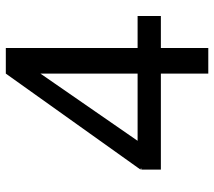

<svg xmlns="http://www.w3.org/2000/svg" viewBox="-58 -678 736 660"><g transform="rotate(-90 310.0 -348.0)"><path d="M585 -163H475V0H387V-163H57V-230L63 -231L57 -233L387 -696H475V-243H585ZM387 -243V-577L156 -243Z"/></g></svg>

Font: Amiko
Style: Regular
Weight: 400
Designer: Pablo Impallari, Rodrigo Fuenzalida, Andres Torresi
Foundry: Impallari Type
Version: Version 1.001; ttfautohint (v1.3)